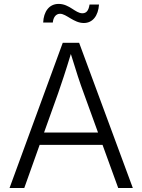

<svg xmlns="http://www.w3.org/2000/svg" viewBox="-20 -942 713 962"><path d="M27.8 0H101.6L178.7 -216.3H493.7L572.3 0H645.5L376.5 -727.5H294.4ZM399.9 -826.7C444.3 -826.7 472.2 -862.8 476.1 -919.4H428.7C423.8 -888.2 412.6 -875.5 392.6 -875.5C357.4 -875.5 328.1 -922.4 273.9 -922.4C225.6 -922.4 198.7 -883.3 196.3 -829.1H244.6C246.6 -853 258.8 -873 280.8 -873C312.5 -873 349.6 -826.7 399.9 -826.7ZM200.7 -277.8 271.5 -475.6C287.6 -522 308.6 -584 335 -671.4C361.3 -585 381.3 -523.9 399.4 -475.6L471.2 -277.8Z"/></svg>

Font: Raveo Light
Style: Regular
Weight: 300
Designer: Jakub Foglar, Rasmus Andersson (Inter)
Foundry: Jakubfoglar.com
Version: Version 1.100;Glyphs 3.2.3 (3260)